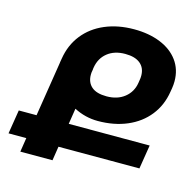

<svg xmlns="http://www.w3.org/2000/svg" viewBox="-184 -874 1010 988"><g transform="rotate(15 320.5 -380.0)"><path d="M681.2 -554.7Q681.2 -536.6 678.2 -517.6L674.8 -497.6Q663.1 -423.3 619.6 -368.7Q576.2 -314 507.3 -284.7Q438.5 -255.4 352.1 -255.4Q285.2 -255.4 225.1 -286.6L211.9 -202.6H643.1L622.6 -75.2H191.4L179.7 0H8.3L20 -75.2H-74.7L-54.2 -202.6H40.5L86.4 -492.7Q86.4 -496.1 86.9 -497.6L90.3 -517.6Q102.1 -591.8 145.3 -646.5Q188.5 -701.2 257.3 -730.5Q326.2 -759.8 412.1 -759.8Q491.2 -759.8 552.2 -735.1Q613.3 -710.4 647.2 -664.1Q681.2 -617.7 681.2 -554.7ZM508.3 -538.1Q508.3 -579.6 480.7 -602.5Q453.1 -625.5 400.4 -625.5Q342.8 -625.5 305.9 -595.9Q269 -566.4 260.7 -515.1L259.3 -505.9H259.8L256.8 -487.8Q256.3 -483.9 256.3 -476.6Q256.3 -435.5 282.7 -412.6Q309.1 -389.6 362.8 -389.6Q420.4 -389.6 458.3 -419.7Q496.1 -449.7 503.9 -499.5L506.3 -515.1Q508.3 -525.4 508.3 -538.1Z"/></g></svg>

Font: Mardoto Black
Style: Italic
Weight: 900
Italic angle: -12°
Designer: Christian Robertson, Vahan Hovhannisyan
Foundry: Google
Version: Version 1.000